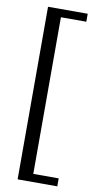

<svg xmlns="http://www.w3.org/2000/svg" viewBox="-101 -814 533 1020"><g transform="rotate(10 165.0 -303.5)"><path d="M72 162V-769H286V-726H149V119H286V162Z"/></g></svg>

Font: Zen Old Mincho Medium
Style: Regular
Weight: 500
Designer: Yoshimichi Ohira
Foundry: Positype
Version: Version 1.500